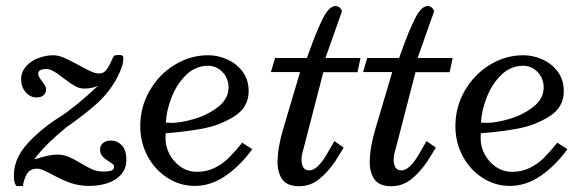

<svg xmlns="http://www.w3.org/2000/svg" viewBox="-20 -623 1979 653"><path d="M255.9 -67.4Q231.4 -82 213.4 -89.6Q195.3 -97.2 174.3 -97.2Q160.2 -97.2 146 -94.2Q131.8 -91.3 112.3 -85.4L96.2 -81.1Q119.6 -111.8 147.2 -138.4Q174.8 -165 208 -191.9Q269.5 -234.4 310.8 -272Q352.1 -309.6 378.4 -358.9Q388.2 -377.9 393.8 -393.8Q399.4 -409.7 399.4 -426.3Q399.4 -436 387.2 -436Q383.8 -436 379.9 -435.5Q376 -435.1 372.1 -435.1Q369.1 -435.1 366.2 -430.4Q363.3 -425.8 358.9 -416Q350.6 -396.5 341.3 -384.8Q332 -373 317.4 -373Q305.2 -373 289.3 -380.1Q273.4 -387.2 247.1 -401.9Q216.3 -418.5 197 -426.8Q177.7 -435.1 161.1 -435.1Q134.8 -435.1 109.4 -425Q84 -415 67.9 -396.5Q51.8 -377.9 51.8 -353.5Q51.8 -327.6 67.1 -309.6Q82.5 -291.5 105 -291.5Q118.7 -291.5 127.7 -298.8Q136.7 -306.2 136.7 -317.9Q136.7 -325.2 133.3 -331.3Q129.9 -337.4 122.6 -346.7Q115.7 -356.4 112.8 -361.6Q109.9 -366.7 109.9 -372.6Q109.9 -388.2 137.7 -388.2Q149.9 -388.2 163.1 -380.4Q176.3 -372.6 196.3 -356.9Q219.2 -339.4 234.6 -330.6Q250 -321.8 266.1 -321.8Q280.8 -321.8 291.7 -324.2Q302.7 -326.7 308.1 -329.1Q313.5 -331.5 314.9 -332.5Q236.3 -259.3 184.1 -225.6Q121.1 -186.5 74.2 -135.5Q27.3 -84.5 27.3 -26.9Q27.3 -14.6 28.8 -6.1Q30.3 2.4 35.6 9.8H58.1Q60.1 -10.3 70.6 -29.8Q81.1 -49.3 106.4 -49.3Q115.7 -49.3 126.5 -44.7Q137.2 -40 156.7 -29.8Q189.9 -11.7 218.8 -1.2Q247.6 9.3 284.2 9.3Q316.9 9.3 345.5 0Q374 -9.3 391.8 -29.3Q409.7 -49.3 409.7 -80.1Q409.7 -113.3 394 -129.2Q378.4 -145 357.4 -145Q341.3 -145 330.8 -136.7Q320.3 -128.4 320.3 -115.2Q320.3 -100.1 328.6 -91.1Q336.9 -82 351.6 -73.2Q359.9 -67.9 363.8 -64.7Q367.7 -61.5 367.7 -57.6Q368.7 -47.4 360.4 -43.5Q352.1 -39.6 329.6 -39.6Q311.5 -39.6 295.2 -46.4Q278.8 -53.2 255.9 -67.4Z M457 -193.8Q457 -138.7 481.9 -92Q506.8 -45.4 549.6 -18.1Q592.3 9.3 642.1 9.3Q697.8 9.3 748 -25.6Q798.3 -60.5 837.9 -115.7L803.7 -137.7Q778.8 -106.9 758.3 -86.4Q737.8 -65.9 710.4 -52.2Q683.1 -38.6 649.4 -38.6Q620.1 -38.6 595.7 -54.9Q571.3 -71.3 557.1 -97.4Q543 -123.5 543 -151.4L543.5 -169.9Q607.4 -174.3 667.5 -185.3Q727.5 -196.3 776.6 -227.1Q825.7 -257.8 825.7 -313Q825.7 -352.1 804.9 -379.6Q784.2 -407.2 752.4 -421.1Q720.7 -435.1 688 -435.1Q627.4 -435.1 574.2 -402.6Q521 -370.1 489 -314.7Q457 -259.3 457 -193.8ZM757.3 -326.2Q757.3 -287.6 722.9 -260.3Q688.5 -232.9 642.3 -219Q596.2 -205.1 563 -205.1Q558.6 -205.1 543.9 -206.1Q546.4 -248.5 564.2 -293.5Q582 -338.4 613.8 -368.9Q645.5 -399.4 688.5 -399.4Q706.1 -399.4 721.9 -389.9Q737.8 -380.4 747.6 -363.5Q757.3 -346.7 757.3 -326.2Z M901.4 -377.9H1000.5L943.8 -186.5Q924.3 -121.6 924.3 -75.2L923.8 -74.7Q923.8 -35.2 940.4 -12.5Q957 10.3 997.6 10.3Q1035.2 10.3 1064.9 -13.2Q1094.7 -36.6 1120.6 -75.2L1148.9 -121.1L1117.2 -143.1L1091.8 -99.1Q1059.6 -43.5 1031.7 -43.5Q1005.4 -43.5 1005.4 -81.5Q1005.4 -93.3 1009.5 -107.4Q1013.7 -121.6 1014.6 -126L1079.6 -377.4H1195.8L1206.1 -425.8H1086.9Q1091.3 -438.5 1102.5 -470Q1113.8 -501.5 1126.5 -538.1Q1132.8 -555.7 1136.7 -566.7Q1140.6 -577.6 1142.6 -583Q1143.6 -585.4 1140.9 -590.3Q1138.2 -595.2 1133.1 -598.9Q1127.9 -602.5 1121.1 -602.5Q1099.1 -602.5 1077.4 -558.8Q1055.7 -515.1 1032.7 -450.2L1023.9 -425.8H915.5Z M1214.8 -377.9H1314L1257.3 -186.5Q1237.8 -121.6 1237.8 -75.2L1237.3 -74.7Q1237.3 -35.2 1253.9 -12.5Q1270.5 10.3 1311 10.3Q1348.6 10.3 1378.4 -13.2Q1408.2 -36.6 1434.1 -75.2L1462.4 -121.1L1430.7 -143.1L1405.3 -99.1Q1373 -43.5 1345.2 -43.5Q1318.8 -43.5 1318.8 -81.5Q1318.8 -93.3 1323 -107.4Q1327.1 -121.6 1328.1 -126L1393.1 -377.4H1509.3L1519.5 -425.8H1400.4Q1404.8 -438.5 1416 -470Q1427.2 -501.5 1439.9 -538.1Q1446.3 -555.7 1450.2 -566.7Q1454.1 -577.6 1456.1 -583Q1457 -585.4 1454.3 -590.3Q1451.7 -595.2 1446.5 -598.9Q1441.4 -602.5 1434.6 -602.5Q1412.6 -602.5 1390.9 -558.8Q1369.1 -515.1 1346.2 -450.2L1337.4 -425.8H1229Z M1528.8 -193.8Q1528.8 -138.7 1553.7 -92Q1578.6 -45.4 1621.3 -18.1Q1664.1 9.3 1713.9 9.3Q1769.5 9.3 1819.8 -25.6Q1870.1 -60.5 1909.7 -115.7L1875.5 -137.7Q1850.6 -106.9 1830.1 -86.4Q1809.6 -65.9 1782.2 -52.2Q1754.9 -38.6 1721.2 -38.6Q1691.9 -38.6 1667.5 -54.9Q1643.1 -71.3 1628.9 -97.4Q1614.7 -123.5 1614.7 -151.4L1615.2 -169.9Q1679.2 -174.3 1739.3 -185.3Q1799.3 -196.3 1848.4 -227.1Q1897.5 -257.8 1897.5 -313Q1897.5 -352.1 1876.7 -379.6Q1856 -407.2 1824.2 -421.1Q1792.5 -435.1 1759.8 -435.1Q1699.2 -435.1 1646 -402.6Q1592.8 -370.1 1560.8 -314.7Q1528.8 -259.3 1528.8 -193.8ZM1829.1 -326.2Q1829.1 -287.6 1794.7 -260.3Q1760.3 -232.9 1714.1 -219Q1668 -205.1 1634.8 -205.1Q1630.4 -205.1 1615.7 -206.1Q1618.2 -248.5 1636 -293.5Q1653.8 -338.4 1685.5 -368.9Q1717.3 -399.4 1760.3 -399.4Q1777.8 -399.4 1793.7 -389.9Q1809.6 -380.4 1819.3 -363.5Q1829.1 -346.7 1829.1 -326.2Z"/></svg>

Font: Radley
Style: Italic
Weight: 400
Italic angle: -12°
Designer: Vernon Adams
Foundry: Vernon Adams
Version: Version 1.003; ttfautohint (v1.6)